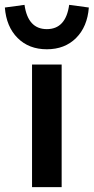

<svg xmlns="http://www.w3.org/2000/svg" viewBox="-67 -771 386 791"><path d="M187 -505V0H65V-505ZM218 -751 299 -740Q293 -661 246.5 -614.5Q200 -568 126 -568Q52 -568 5.5 -614.5Q-41 -661 -47 -740L34 -751Q48 -651 126 -651Q204 -651 218 -751Z"/></svg>

Font: Livvic SemiBold
Style: Regular
Weight: 600
Designer: Jacques Le Bailly, Baron von Fonthausen
Version: Version 1.001; ttfautohint (v1.8.2)